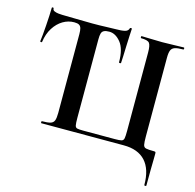

<svg xmlns="http://www.w3.org/2000/svg" viewBox="-119 -777 1108 1090"><g transform="rotate(15 435.0 -231.5)"><path d="M822 187Q822 95 778.5 47.5Q735 0 651 0H166Q164 0 164 -6Q164 -12 166 -12Q200 -12 216.5 -17Q233 -22 238.5 -37Q244 -52 244 -81V-544Q244 -566 240.5 -578.5Q237 -591 227.5 -596.5Q218 -602 199 -602Q164 -602 133 -583.5Q102 -565 80 -530.5Q58 -496 51 -447Q51 -444 45.5 -444.5Q40 -445 40 -448Q42 -462 44.5 -487.5Q47 -513 49 -543Q51 -573 52.5 -601Q54 -629 54 -647Q54 -652 59.5 -652Q65 -652 65 -647Q65 -637 75.5 -632.5Q86 -628 99.5 -626.5Q113 -625 122 -625Q160 -625 205 -623.5Q250 -622 299 -622Q349 -622 378 -623.5Q407 -625 434 -625Q470 -625 489 -629.5Q508 -634 512 -650Q513 -654 518.5 -654Q524 -654 524 -650Q523 -634 521.5 -605.5Q520 -577 519 -545.5Q518 -514 517 -487.5Q516 -461 515 -448Q515 -445 509 -445Q503 -445 503 -448Q503 -527 472.5 -564.5Q442 -602 405 -602Q385 -602 374 -596.5Q363 -591 359.5 -578.5Q356 -566 356 -544V-83Q356 -52 358.5 -39Q361 -26 371.5 -23.5Q382 -21 406 -21H593Q620 -21 631.5 -24Q643 -27 645.5 -40Q648 -53 648 -83V-544Q648 -587 637.5 -600Q627 -613 588 -613Q586 -613 586 -619Q586 -625 588 -625Q613 -625 643.5 -623.5Q674 -622 710 -622Q746 -622 778.5 -623.5Q811 -625 837 -625Q840 -625 840 -619Q840 -613 837 -613Q804 -613 787.5 -607.5Q771 -602 765 -587.5Q759 -573 759 -544V-81Q759 -47 762 -32.5Q765 -18 778.5 -15Q792 -12 823 -12Q832 -12 834 -10Q836 -8 836 0Q836 17 835.5 37Q835 57 834.5 91.5Q834 126 834 187Q834 191 828 191Q822 191 822 187Z"/></g></svg>

Font: Cormorant
Style: Bold
Weight: 700
Designer: Christian Thalmann (Catharsis Fonts)
Foundry: Catharsis Fonts
Version: Version 4.000